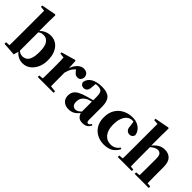

<svg xmlns="http://www.w3.org/2000/svg" viewBox="118 -1804 2799 2799"><g transform="rotate(45 1517.5 -404.5)"><path d="M36 0V-31L102 -36Q103 -66 103 -102Q103 -138 103.5 -174Q104 -210 104 -238V-749L31 -756V-783L253 -826L266 -817L263 -656V-479L266 -469V-78V-76L240 15ZM420 17Q366 17 320 -10Q274 -37 239 -91H228L249 -104Q274 -76 298 -65Q322 -54 349 -54Q384 -54 414.5 -72Q445 -90 463.5 -139Q482 -188 482 -279Q482 -396 445 -445Q408 -494 352 -494Q333 -494 314 -490Q295 -486 273 -471Q251 -456 221 -423L207 -452H230Q272 -509 323 -536Q374 -563 432 -563Q495 -563 545 -530Q595 -497 624.5 -433Q654 -369 654 -275Q654 -193 624 -127Q594 -61 541.5 -22Q489 17 420 17Z M721 0V-31L828 -42H938L1047 -31V0ZM786 0Q788 -26 788.5 -68.5Q789 -111 789.5 -157Q790 -203 790 -238V-321Q790 -371 789 -401Q788 -431 786 -467L713 -475V-499L931 -562L944 -553L952 -409V-408V-238Q952 -203 952.5 -157Q953 -111 953.5 -68.5Q954 -26 955 0ZM952 -321 913 -386H945Q959 -444 985.5 -483.5Q1012 -523 1045 -543Q1078 -563 1110 -563Q1146 -563 1173 -546Q1200 -529 1207 -484Q1206 -450 1188.5 -426.5Q1171 -403 1133 -403Q1105 -403 1085 -419Q1065 -435 1045 -463L1022 -492L1054 -484Q1016 -458 992 -420.5Q968 -383 952 -321Z M1368 17Q1304 17 1263 -19.5Q1222 -56 1222 -119Q1222 -165 1241.5 -198.5Q1261 -232 1308 -258Q1355 -284 1436 -306Q1474 -317 1525.5 -330Q1577 -343 1617 -353V-327Q1577 -317 1537.5 -306Q1498 -295 1475 -287Q1426 -266 1398.5 -230.5Q1371 -195 1371 -140Q1371 -95 1391.5 -73Q1412 -51 1446 -51Q1459 -51 1475.5 -57.5Q1492 -64 1514.5 -82.5Q1537 -101 1568 -136L1587 -80H1546Q1518 -49 1493.5 -27.5Q1469 -6 1439.5 5.5Q1410 17 1368 17ZM1654 16Q1599 16 1570 -13Q1541 -42 1533 -91V-93V-393Q1533 -445 1524 -474.5Q1515 -504 1493 -516Q1471 -528 1433 -528Q1409 -528 1383 -523Q1357 -518 1319 -505L1391 -529L1384 -453Q1382 -401 1360 -379.5Q1338 -358 1309 -358Q1253 -358 1239 -410Q1246 -480 1310 -521.5Q1374 -563 1490 -563Q1597 -563 1644 -514.5Q1691 -466 1691 -357V-88Q1691 -60 1698.5 -48.5Q1706 -37 1720 -37Q1731 -37 1741 -45Q1751 -53 1765 -75L1783 -62Q1764 -21 1733.5 -2.5Q1703 16 1654 16Z M2096 17Q2020 17 1956.5 -15.5Q1893 -48 1855 -110.5Q1817 -173 1817 -264Q1817 -362 1858.5 -428.5Q1900 -495 1969 -529Q2038 -563 2121 -563Q2176 -563 2220.5 -542Q2265 -521 2293 -485Q2321 -449 2327 -404Q2311 -351 2260 -351Q2229 -351 2205.5 -372.5Q2182 -394 2180 -449L2166 -545L2243 -499Q2215 -514 2191.5 -521Q2168 -528 2142 -528Q2098 -528 2063 -499.5Q2028 -471 2008 -417Q1988 -363 1988 -286Q1988 -176 2037 -115Q2086 -54 2168 -54Q2212 -54 2247 -74Q2282 -94 2307 -129L2326 -116Q2289 -47 2235 -15Q2181 17 2096 17Z M2371 0V-31L2475 -41H2555L2660 -31V0ZM2436 0Q2437 -26 2437.5 -68.5Q2438 -111 2438.5 -157Q2439 -203 2439 -238V-750L2366 -756V-783L2588 -826L2601 -817L2598 -656V-459L2601 -445V-238Q2601 -203 2601.5 -157Q2602 -111 2603 -68.5Q2604 -26 2605 0ZM2719 0V-31L2821 -41H2899L3009 -31V0ZM2781 0Q2783 -26 2783.5 -68Q2784 -110 2784.5 -156Q2785 -202 2785 -238V-383Q2785 -441 2765 -464.5Q2745 -488 2712 -488Q2680 -488 2640.5 -463.5Q2601 -439 2560 -390L2526 -437H2577Q2628 -504 2675 -533.5Q2722 -563 2784 -563Q2858 -563 2902.5 -516.5Q2947 -470 2947 -368V-238Q2947 -202 2947.5 -156Q2948 -110 2948.5 -68Q2949 -26 2950 0Z"/></g></svg>

Font: Noto Serif KR ExtraLight Black
Style: Regular
Weight: 900
Version: Version 2.003-H1;hotconv 1.1.1;makeotfexe 2.6.0